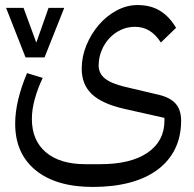

<svg xmlns="http://www.w3.org/2000/svg" viewBox="-20 -499 766 759"><path d="M347 240Q202 240 121 174Q40 108 40 -10Q40 -56 52.5 -107.5Q65 -159 87 -210L149 -191Q130 -152 118 -109.5Q106 -67 106 -29Q106 56 161.5 103Q217 150 317 150H377Q497 150 563.5 104.5Q630 59 630 -22V-33L470 -69Q383 -89 343 -127Q303 -165 303 -227Q303 -275 321.5 -320Q340 -365 370.5 -400.5Q401 -436 441 -457.5Q481 -479 523 -479Q577 -479 614 -455.5Q651 -432 676 -389L616 -331Q595 -363 570 -378Q545 -393 513 -393Q484 -393 458 -381Q432 -369 412.5 -348Q393 -327 381.5 -299Q370 -271 370 -240Q370 -209 394.5 -189Q419 -169 473 -156L609 -124Q654 -113 675 -88.5Q696 -64 696 -22Q696 40 672.5 88.5Q649 137 604 171Q559 205 494 222.5Q429 240 347 240ZM4 -468H73L123 -332H124L172 -468H234L156 -272H81Z"/></svg>

Font: IBM Plex Sans Arabic
Style: Regular
Weight: 400
Designer: Mike Abbink, Paul van der Laan, Pieter van Rosmalen, Wael Morcos, Khajak Apelian
Foundry: Bold Monday
Version: Version 1.1